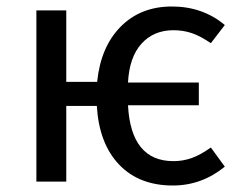

<svg xmlns="http://www.w3.org/2000/svg" viewBox="-20 -559 742 591"><path d="M629 -105 672 -46Q601 12 512 12Q408 12 346.5 -52.5Q285 -117 278 -233H184V0H92V-527H184V-307H279Q290 -415 351.5 -477Q413 -539 509 -539Q604 -539 672 -482L629 -426Q597 -448 570.5 -457Q544 -466 514 -466Q453 -466 415.5 -424.5Q378 -383 374 -305H592V-235H374Q383 -63 514 -63Q543 -63 570 -72.5Q597 -82 629 -105Z"/></svg>

Font: FiraGOUPP
Style: Medium
Weight: 400
Designer: bBox Type
Foundry: bBox Type GmbH
Version: Version 1.001